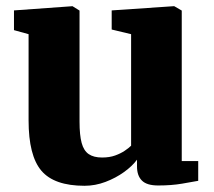

<svg xmlns="http://www.w3.org/2000/svg" viewBox="-20 -587 688 618"><path d="M489 10Q452.5 10 436.8 -5.8Q421 -21.5 421 -51V-73Q406 -52.5 379.2 -33.2Q352.5 -14 319.5 -1.5Q286.5 11 252 11Q154.5 11 113.2 -37.5Q72 -86 72 -199.5V-477L25 -490V-553.5L212.5 -567H213.5L236 -553V-195.5Q236 -152 242.8 -127Q249.5 -102 265.5 -91Q281.5 -80 308.5 -80Q332.5 -80 350.5 -86.5Q368.5 -93 381.5 -101.8Q394.5 -110.5 402 -118V-477L339.5 -492V-553.5L538 -567H541L565 -553V-68.5H618V-5Q599.5 -1.5 565.8 4.2Q532 10 489 10Z"/></svg>

Font: Merriweather 20pt Black
Style: Regular
Weight: 900
Version: Version 2.100